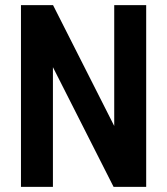

<svg xmlns="http://www.w3.org/2000/svg" viewBox="-20 -731 654 751"><path d="M551.8 -710.9V0H424.3L187 -468.3V0H62V-710.9H187.5L426.8 -238.3V-710.9Z"/></svg>

Font: Roboto Condensed SemiBold
Style: Regular
Weight: 600
Designer: Christian Robertson
Foundry: Google
Version: Version 3.008; 2023